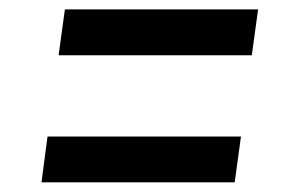

<svg xmlns="http://www.w3.org/2000/svg" viewBox="-20 -520 609 398"><path d="M114.5 -500.5H515L502 -405.5H101.5ZM78.5 -237H479.5L466.5 -142H66Z"/></svg>

Font: Merriweather Black
Style: Italic
Weight: 900
Italic angle: -7.8°
Designer: Eben Sorkin
Foundry: Eben Sorkin
Version: Version 2.200;gftools[0.9.31]